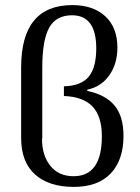

<svg xmlns="http://www.w3.org/2000/svg" viewBox="-20 -724 548 754"><path d="M146 -180 145 -179Q145 -114 177.5 -73Q210 -32 269 -32Q380 -32 380 -189Q380 -267 343.5 -305.5Q307 -344 231 -347V-385Q299 -387 328.5 -423Q358 -459 358 -534Q358 -664 263 -664Q200 -664 173 -615Q146 -566 146 -458ZM465 -190V-191Q465 -95 414.5 -42.5Q364 10 270 10Q172 10 117.5 -39Q63 -88 63 -182V-459Q63 -704 264 -704Q346 -704 393.5 -660Q441 -616 441 -537Q441 -473 409 -428Q377 -383 323 -372V-367Q394 -352 429.5 -310Q465 -268 465 -190Z"/></svg>

Font: Libra Serif Modern
Style: Regular
Weight: 400
Designer: Stefan Peev, Context Ltd
Foundry: Stefan Peev, Context Ltd
Version: Version 1.000